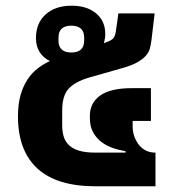

<svg xmlns="http://www.w3.org/2000/svg" viewBox="-20 -653 594 673"><path d="M315 0Q179 0 111 -62.5Q43 -125 43 -245Q43 -288 52 -319.5Q61 -351 76.5 -374.5Q92 -398 112.5 -413.5Q133 -429 155 -439Q132 -450 119 -470.5Q106 -491 106 -519Q106 -572 140 -602.5Q174 -633 231 -633Q285 -633 317 -606Q349 -579 349 -534Q349 -519 344 -502L348 -503Q363 -508 373 -515Q383 -522 386 -543L395 -606H522L511 -513Q509 -498 505.5 -484Q502 -470 491.5 -458Q481 -446 462 -435Q443 -424 411 -415L292 -381Q244 -367 221 -342.5Q198 -318 198 -266V-214Q198 -194 202.5 -177Q207 -160 219.5 -146.5Q232 -133 255 -125.5Q278 -118 315 -118H420V-123Q396 -127 373.5 -135Q351 -143 333.5 -157Q316 -171 305.5 -191Q295 -211 295 -239V-247Q295 -292 331 -318Q367 -344 442 -344H509V-229H445V-208Q445 -193 450 -177.5Q455 -162 464.5 -148.5Q474 -135 489 -126.5Q504 -118 525 -118V0ZM230 -469Q275 -469 275 -511V-521Q275 -563 230 -563Q185 -563 185 -521V-511Q185 -469 230 -469Z"/></svg>

Font: IBM Plex Sans Thai
Style: Bold
Weight: 700
Designer: Mike Abbink, Paul van der Laan, Pieter van Rosmalen, Ben Mitchell, Mark Frömberg
Foundry: Bold Monday
Version: Version 1.2